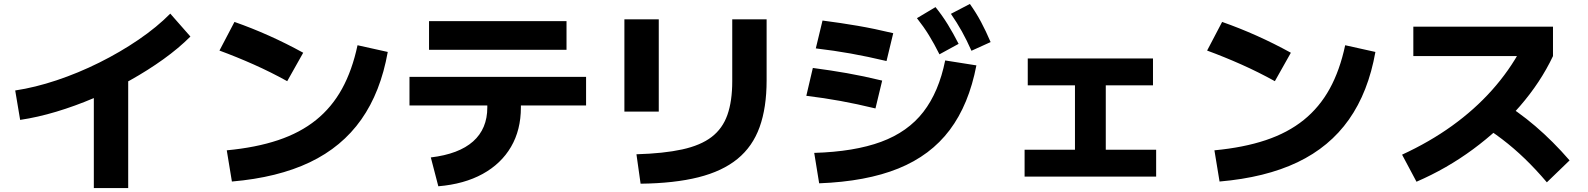

<svg xmlns="http://www.w3.org/2000/svg" viewBox="-20 -875 8040 972"><path d="M57 -417Q157 -432 266.5 -468.5Q376 -505 482.5 -558Q589 -611 682 -674.5Q775 -738 842 -806L944 -690Q885 -631 807 -575Q729 -519 639.5 -469Q550 -419 455 -378.5Q360 -338 265 -309.5Q170 -281 82 -268ZM455 77V-498H629V77Z M1128 -114Q1276 -128 1388 -165.5Q1500 -203 1580 -267.5Q1660 -332 1711.5 -425.5Q1763 -519 1790 -646L1943 -612Q1907 -409 1809 -270Q1711 -131 1548.5 -53.5Q1386 24 1154 44ZM1434 -464Q1351 -510 1264.5 -548.5Q1178 -587 1091 -619L1167 -764Q1344 -702 1515 -608Z M2161 -78Q2303 -95 2375 -159Q2447 -223 2447 -331V-341H2053V-486H2947V-341H2617V-331Q2617 -217 2567 -131.5Q2517 -46 2423.5 5.5Q2330 57 2199 68ZM2152 -623V-768H2848V-623Z M3202 -94Q3340 -98 3433.5 -118.5Q3527 -139 3582.5 -181.5Q3638 -224 3662.5 -293.5Q3687 -363 3687 -464V-777H3861V-468Q3861 -330 3825.5 -231.5Q3790 -133 3713.5 -70.5Q3637 -8 3515.5 22.5Q3394 53 3223 55ZM3141 -310V-777H3315V-310Z M4102 -101Q4305 -107 4440.5 -157Q4576 -207 4654.5 -308.5Q4733 -410 4765 -569L4923 -544Q4885 -346 4788 -217Q4691 -88 4528 -22Q4365 44 4127 53ZM4412 -326Q4317 -349 4234.5 -364Q4152 -379 4062 -390L4095 -531Q4186 -519 4268.5 -504.5Q4351 -490 4446 -467ZM4468 -566Q4371 -589 4287 -604Q4203 -619 4110 -630L4144 -771Q4237 -759 4321.5 -744.5Q4406 -730 4502 -707ZM4736 -600Q4709 -654 4682.5 -697Q4656 -740 4622 -783L4716 -839Q4750 -797 4778 -751.5Q4806 -706 4833 -653ZM4898 -618Q4874 -672 4849.5 -716Q4825 -760 4794 -805L4890 -855Q4922 -810 4946.5 -764Q4971 -718 4995 -662Z M5167 19V-117H5422V-443H5183V-579H5817V-443H5578V-117H5833V19Z M6128 -114Q6276 -128 6388 -165.5Q6500 -203 6580 -267.5Q6660 -332 6711.5 -425.5Q6763 -519 6790 -646L6943 -612Q6907 -409 6809 -270Q6711 -131 6548.5 -53.5Q6386 24 6154 44ZM6434 -464Q6351 -510 6264.5 -548.5Q6178 -587 6091 -619L6167 -764Q6344 -702 6515 -608Z M7078 -92Q7217 -156 7331 -238Q7445 -320 7533 -418.5Q7621 -517 7681 -629L7730 -591H7135V-740H7842V-591Q7779 -458 7675 -338Q7571 -218 7437.5 -119.5Q7304 -21 7151 45ZM7811 48Q7755 -18 7699.5 -71.5Q7644 -125 7585 -170Q7526 -215 7459 -255L7566 -370Q7663 -313 7752.5 -236.5Q7842 -160 7926 -63Z"/></svg>

Font: M PLUS 1 Thin ExtraBold
Style: Regular
Weight: 800
Version: Version 1.001